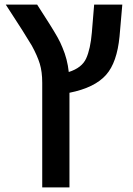

<svg xmlns="http://www.w3.org/2000/svg" viewBox="-20 -624 575 832"><path d="M163 188V-265Q163 -313 152.5 -347.5Q142 -382 118 -426Q105 -448 77 -492.5Q49 -537 5 -604H141Q174 -553 195 -519.5Q216 -486 229 -463Q242 -440 251 -417Q272 -368 278 -312Q335 -330 353.5 -371Q372 -412 378 -483L388 -604H510L498 -466Q487 -353 440 -300Q391 -244 281 -222V188Z"/></svg>

Font: Noto Sans Hebrew Droid SemiBold
Style: Regular
Weight: 600
Designer: Monotype Design Team
Foundry: Monotype Imaging Inc.
Version: Version 1.100; ttfautohint (v1.8.4.7-5d5b)